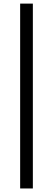

<svg xmlns="http://www.w3.org/2000/svg" viewBox="-20 -793 296 1070"><path d="M92.3 257.3V-772.9H163.1V257.3Z"/></svg>

Font: Akatab SemiBold
Style: Regular
Weight: 600
Designer: SIL Global
Foundry: SIL Global
Version: Version 4.100